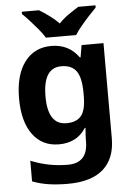

<svg xmlns="http://www.w3.org/2000/svg" viewBox="-64 -813 762 1101"><g transform="rotate(-5 316.5 -263.0)"><path d="M255 -556Q356 -556 413 -476H417L429 -546H555V1Q555 118 486 179Q417 240 282 240Q224 240 174.5 233Q125 226 78 208V89Q179 131 291 131Q406 131 406 7V-4Q406 -21 407.5 -39Q409 -57 410 -71H406Q378 -28 339 -9Q300 10 251 10Q154 10 99.5 -64.5Q45 -139 45 -272Q45 -406 101 -481Q157 -556 255 -556ZM302 -435Q197 -435 197 -270Q197 -107 304 -107Q361 -107 388.5 -139.5Q416 -172 416 -253V-271Q416 -359 389 -397Q362 -435 302 -435ZM229 -606Q215 -629 192.5 -656Q170 -683 146.5 -709Q123 -735 104 -753V-766H203Q229 -750 259 -728.5Q289 -707 315 -680Q341 -707 372 -728.5Q403 -750 429 -766H528V-753Q510 -735 486 -709Q462 -683 439.5 -656Q417 -629 403 -606Z"/></g></svg>

Font: Noto Sans IKEA
Style: Bold
Weight: 600
Designer: Monotype Design Team
Foundry: Monotype Imaging Inc.
Version: Version 2.001